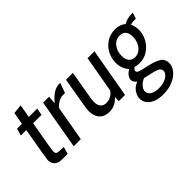

<svg xmlns="http://www.w3.org/2000/svg" viewBox="-104 -1081 1793 1793"><g transform="rotate(-45 792.5 -185.0)"><path d="M50 -81Q50 -98 107 -420H35L55 -490H119L141 -611L233 -620L210 -490H321L308 -420H197Q167 -252 155.5 -182Q144 -112 144 -101Q144 -75 158.5 -68.5Q173 -62 219 -62H243L223 10H148Q97 10 73.5 -15.5Q50 -41 50 -81Z M399 -490H478L471 -409Q513 -460 551.5 -484Q590 -508 629 -508H643L607 -409H574Q547 -409 515.5 -389.5Q484 -370 468 -346L407 0H313Z M644 -134Q644 -158 652 -202L701 -490H792L745 -216Q739 -181 739 -162Q739 -70 817 -70Q847 -70 874.5 -84Q902 -98 922 -126L986 -490H1077L991 0H908L911 -54Q855 10 780 10Q715 10 679.5 -27.5Q644 -65 644 -134Z M1062 123Q1062 89 1084.5 51.5Q1107 14 1160 -8Q1143 -19 1135 -34.5Q1127 -50 1127 -62Q1127 -80 1143 -103.5Q1159 -127 1190 -143Q1141 -195 1141 -274Q1141 -332 1168 -384Q1195 -436 1244.5 -468Q1294 -500 1359 -500Q1421 -500 1463 -464Q1510 -492 1571 -492H1585L1566 -432H1539Q1532 -432 1518.5 -430Q1505 -428 1494 -425Q1513 -386 1513 -337Q1513 -283 1485.5 -231Q1458 -179 1409 -146Q1360 -113 1297 -113Q1265 -113 1239 -122Q1216 -106 1216 -89Q1216 -73 1240 -64Q1264 -55 1336 -40Q1404 -26 1449 0Q1494 26 1494 81Q1494 123 1463.5 162Q1433 201 1377 225.5Q1321 250 1248 250Q1183 250 1141 230.5Q1099 211 1080.5 182Q1062 153 1062 123ZM1428 -334Q1428 -380 1407 -404Q1386 -428 1347 -428Q1293 -428 1259.5 -384.5Q1226 -341 1226 -280Q1226 -233 1247.5 -207.5Q1269 -182 1307 -182Q1343 -182 1370.5 -203.5Q1398 -225 1413 -260Q1428 -295 1428 -334ZM1405 95Q1405 66 1373.5 52Q1342 38 1284 27Q1247 20 1229 14Q1195 26 1170 53.5Q1145 81 1145 110Q1145 140 1175.5 160Q1206 180 1260 180Q1303 180 1336 167.5Q1369 155 1387 135.5Q1405 116 1405 95Z"/></g></svg>

Font: Cabin
Style: Italic
Weight: 400
Italic angle: -7°
Designer: Pablo Impallari
Foundry: Pablo Impallari. http://www.impallari.com Igino Marini. http://www.ikern.com
Version: Version 2.200